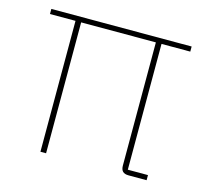

<svg xmlns="http://www.w3.org/2000/svg" viewBox="-80 -598 750 690"><g transform="rotate(15 295.0 -253.0)"><path d="M445 -487V-19H520V0H453Q438 0 431 -7Q424 -14 424 -29V-487H146V0H125V-487H30V-506H552V-487Z"/></g></svg>

Font: IBM Plex Sans Thin
Style: Regular
Weight: 250
Designer: Mike Abbink, Paul van der Laan, Pieter van Rosmalen
Foundry: Bold Monday
Version: Version 3.201